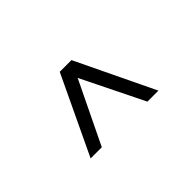

<svg xmlns="http://www.w3.org/2000/svg" viewBox="-73 -682 765 765"><g transform="rotate(45 310.0 -299.0)"><path d="M470 -490V-428L139 -265V-331ZM139 -331 470 -171V-108L139 -265Z"/></g></svg>

Font: Figtree Light
Style: Regular
Weight: 300
Designer: Erik Kennedy
Foundry: Erik Kennedy
Version: Version 2.001;gftools[0.9.30]